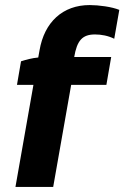

<svg xmlns="http://www.w3.org/2000/svg" viewBox="-20 -738 491 758"><path d="M63 -496 47 -403H112L41 0H190L261 -403H400L419 -513H273C284 -578 305 -602 355 -602C380 -602 407 -597 431 -585L451 -699C422 -711 370 -718 334 -718C228 -718 155 -651 136 -539L131 -511C107 -509 82 -502 63 -496Z"/></svg>

Font: Fixel Display 20240404
Style: Bold Italic
Weight: 700
Italic angle: -10°
Designer: AlfaBravo + MacPaw
Foundry: Kyrylo Tkachov, Marchela Mozhyna, Serhii Makarenko, Maria Weinstein, Zakhar Kryvoshyya
Version: Version 1.211;Glyphs 3.2 (3225)